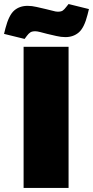

<svg xmlns="http://www.w3.org/2000/svg" viewBox="-62 -932 461 952"><path d="M55 0V-700H278V0ZM60 -739 -42 -764 -35 -792Q-18 -857 8.5 -880Q35 -903 75 -903Q96 -903 119.5 -897.5Q143 -892 165 -887Q184 -883 199.5 -878.5Q215 -874 224 -874Q241 -874 249 -879.5Q257 -885 266 -897L278 -912L379 -887L372 -859Q356 -795 329 -771.5Q302 -748 262 -748Q241 -748 217.5 -753.5Q194 -759 172 -764Q153 -769 137.5 -773Q122 -777 113 -777Q97 -777 88.5 -771.5Q80 -766 71 -754Z"/></svg>

Font: REM Black
Style: Regular
Weight: 900
Designer: Octavio Pardo
Foundry: Ashler Design
Version: Version 1.005;gftools[0.9.28]